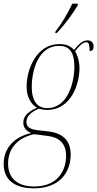

<svg xmlns="http://www.w3.org/2000/svg" viewBox="-64 -786 530 1046"><path d="M238 -614 237 -606H245C287 -649 335 -714 360 -758V-766H330C304 -711 271 -656 238 -614ZM120 240C266 240 321 148 321 56C321 -18 281 -60 200 -70L138 -77C102 -82 80 -93 80 -121C80 -151 101 -173 147 -194C154 -192 173 -187 192 -187C326 -187 369 -333 369 -413C369 -457 355 -491 345 -507C370 -538 387 -556 406 -556C420 -556 424 -542 424 -508C440 -508 446 -517 446 -532C446 -552 435 -566 413 -566C384 -566 367 -546 339 -514C321 -535 296 -546 260 -546C133 -546 81 -406 81 -315C81 -255 106 -218 137 -199C77 -173 63 -145 63 -118C63 -94 75 -73 107 -61C27 -45 -44 11 -44 107C-44 197 20 240 120 240ZM193 -197C140 -197 109 -235 109 -312C109 -399 143 -536 257 -536C306 -536 341 -513 341 -423C341 -337 306 -197 193 -197ZM122 230C22 230 -20 176 -20 106C-20 27 26 -33 121 -55L199 -45C261 -37 296 -1 296 62C296 143 251 230 122 230Z"/></svg>

Font: Noto Serif Display Condensed Thin
Style: Italic
Weight: 100
Width: 3
Italic angle: -12°
Designer: Monotype Design Team
Foundry: Monotype Imaging Inc.
Version: Version 2.009